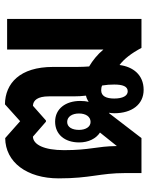

<svg xmlns="http://www.w3.org/2000/svg" viewBox="70 -676 615 796"><g transform="rotate(-90 378.0 -278.5)"><path d="M403 9C466 9 499 -36 506 -91C531 -72 554 -43 577 0H697V-557H570V-158C549 -183 525 -202 500 -217C499 -232 498 -249 498 -267V-367C498 -504 430 -565 343 -566L273 -503L203 -565C103 -564 36 -475 36 -343C36 -211 58 -173 58 -67V0H203L306 -134L308 -135C307 -128 306 -120 306 -113C306 -39 343 9 403 9ZM153 -321C153 -404 176 -449 209 -450L271 -396H276L337 -450C360 -449 376 -430 376 -384V-282C376 -264 377 -246 379 -230C369 -228 361 -224 353 -219C356 -230 357 -241 357 -254C357 -314 325 -358 271 -358C219 -358 185 -319 185 -258C185 -220 201 -188 226 -172L170 -102C169 -188 153 -212 153 -321ZM270 -211C249 -211 237 -232 237 -259C237 -287 248 -308 270 -308C292 -308 305 -287 305 -259C305 -231 292 -211 270 -211ZM397 -57C378 -57 367 -78 367 -113C367 -146 377 -167 401 -167C409 -167 415 -166 421 -163C424 -145 425 -131 425 -113C425 -79 418 -57 397 -57Z"/></g></svg>

Font: Noto Sans Thai Looped ExtraCondensed
Style: Bold
Weight: 700
Width: 2
Designer: Sasikarn Vongin, Ben Mitchell
Foundry: The Fontpad Ltd
Version: Version 1.001